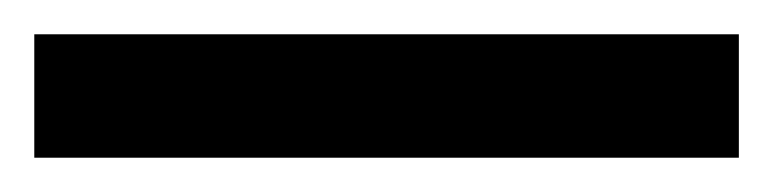

<svg xmlns="http://www.w3.org/2000/svg" viewBox="-22 70 451 112"><path d="M-2 162H409V90H-2Z"/></svg>

Font: Noto Sans Telugu SemiCondensed Black
Style: Regular
Weight: 900
Width: 4
Designer: Jelle Bosma - Monotype Design Team
Foundry: Monotype Imaging Inc.
Version: Version 2.005